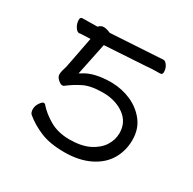

<svg xmlns="http://www.w3.org/2000/svg" viewBox="-120 -608 751 749"><g transform="rotate(30 256.0 -234.0)"><path d="M283 -309Q330 -308 370.5 -290Q411 -272 437.5 -238Q464 -204 464 -155Q464 -106 440.5 -66.5Q417 -27 369.5 -4Q322 19 257 19Q192 19 149 1Q106 -17 74 -44Q67 -51 67 -66Q67 -81 76.5 -94.5Q86 -108 92 -108Q98 -108 102 -102Q124 -77 160 -56Q196 -35 246 -34H248Q303 -34 338 -51.5Q373 -69 390 -96Q407 -123 407 -153Q407 -201 369.5 -229Q332 -257 276 -258H272Q218 -258 186 -242Q154 -226 126 -204Q124 -203 118 -203Q112 -203 100.5 -213Q89 -223 89 -235.5Q89 -248 98 -275L125 -415L81 -413L75 -412Q66 -412 57 -426Q48 -440 48 -457Q48 -469 58 -469L125 -470L127 -472Q135 -481 147.5 -481Q160 -481 178 -473L413 -487Q421 -487 429.5 -474.5Q438 -462 438 -446Q438 -434 428 -434Q389 -434 362 -431L182 -420L152 -275L162 -281Q204 -309 283 -309Z"/></g></svg>

Font: Moon Stars Kai T Light
Style: Regular
Weight: 300
Designer: GuiWonder
Version: Version 1.101